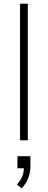

<svg xmlns="http://www.w3.org/2000/svg" viewBox="-20 -756 258 1035"><path d="M88 0V-736H130V0ZM97 259 71 239Q94 213 101.5 191Q109 169 109 144L124 151H74V86H144V140Q144 174 132 204.5Q120 235 97 259Z"/></svg>

Font: Mulish ExtraLight
Style: Regular
Weight: 200
Designer: Vernon Adams
Foundry: Vernon Adams
Version: Version 3.603